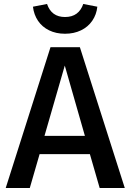

<svg xmlns="http://www.w3.org/2000/svg" viewBox="-20 -945 655 965"><path d="M481 0 431.8 -170.3H179L129.7 0H8.7L233.8 -707.7H381.5L607.2 0ZM305.6 -615.4 203.6 -262.1H406.7ZM145.6 -911.3 216.4 -925.1Q238.5 -859.5 306.7 -859.5Q342.1 -859.5 364.9 -876.4Q387.7 -893.3 398.5 -925.1L469.2 -911.3Q465.1 -871.8 443.8 -840.8Q422.6 -809.7 387.2 -792.6Q351.8 -775.4 306.7 -775.4Q261.5 -775.4 226.7 -792.6Q191.8 -809.7 171 -840.5Q150.3 -871.3 145.6 -911.3Z"/></svg>

Font: Fira Code Fixed Medium
Style: Regular
Weight: 500
Monospace: yes
Designer: Carrois Corporate, Edenspiekermann AG, Nikita Prokopov
Foundry: Carrois Corporate, Edenspiekermann AG, Nikita Prokopov
Version: Version 5.002